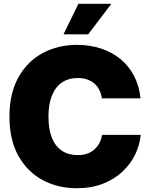

<svg xmlns="http://www.w3.org/2000/svg" viewBox="-20 -972 782 1002"><path d="M380.9 10.3Q281.2 10.3 201.7 -32.7Q122.1 -75.7 75.7 -159.2Q29.3 -242.7 29.3 -363.3Q29.3 -484.9 76.2 -568.6Q123 -652.3 202.9 -695.1Q282.7 -737.8 380.9 -737.8Q449.2 -737.8 507.1 -718.8Q564.9 -699.7 608.6 -663.8Q652.3 -627.9 679.4 -576.2Q706.5 -524.4 713.4 -459H511.7Q508.3 -483.4 498.3 -502.9Q488.3 -522.5 472.4 -536.1Q456.5 -549.8 434.8 -557.4Q413.1 -564.9 386.2 -564.9Q336.9 -564.9 302.5 -541Q268.1 -517.1 250.5 -471.9Q232.9 -426.8 232.9 -363.3Q232.9 -297.9 250.7 -253.2Q268.6 -208.5 302.7 -185.5Q336.9 -162.6 385.3 -162.6Q412.6 -162.6 434.1 -169.9Q455.6 -177.2 471.7 -191.2Q487.8 -205.1 498.3 -224.6Q508.8 -244.1 512.7 -268.1H714.4Q709.5 -215.8 685.5 -166Q661.6 -116.2 619.1 -76.4Q576.7 -36.6 517.1 -13.2Q457.5 10.3 380.9 10.3ZM311.5 -793 389.2 -952.1H561L440.4 -793Z"/></svg>

Font: Inter 20pt Black
Style: Regular
Weight: 900
Version: Version 4.001;git-66647c0bb